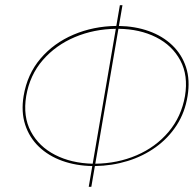

<svg xmlns="http://www.w3.org/2000/svg" viewBox="-20 -720 748 740"><path d="M452 -700 332 0H322L442 -700ZM693 -350Q706 -429 675 -487Q644 -545 581.5 -576.5Q519 -608 437 -609H427Q342 -608 268.5 -577Q195 -546 145 -488.5Q95 -431 81 -350Q68 -271 99 -213Q130 -155 192.5 -123Q255 -91 337 -89H347Q433 -90 506.5 -121.5Q580 -153 629.5 -211.5Q679 -270 693 -350ZM703 -350Q693 -287 661 -237.5Q629 -188 580.5 -153Q532 -118 472 -99.5Q412 -81 346 -80H337Q273 -81 220 -100Q167 -119 130 -154.5Q93 -190 77 -239.5Q61 -289 71 -350Q85 -434 136 -494Q187 -554 263.5 -586.5Q340 -619 428 -620H437Q501 -619 554 -600Q607 -581 644 -545.5Q681 -510 697 -461Q713 -412 703 -350Z"/></svg>

Font: Jost Thin
Style: Italic
Weight: 200
Italic angle: -5°
Version: Version 3.710